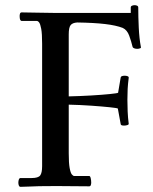

<svg xmlns="http://www.w3.org/2000/svg" viewBox="-20 -721 591 743"><path d="M246 -128Q246 -90 249.5 -71Q253 -52 258 -46Q263 -40 267 -40H325Q329 -40 331 -31.5Q333 -23 333 -14Q333 -10 331.5 -5Q330 0 325 0Q294 0 261.5 -0.5Q229 -1 199 -1Q157 -1 132 -0.5Q107 0 91 1Q75 2 59 2Q55 2 53 -3Q51 -8 51 -14Q51 -21 53 -26.5Q55 -32 59 -32H102Q128 -32 135.5 -42Q143 -52 143 -78V-552Q143 -591 139.5 -609.5Q136 -628 131.5 -634Q127 -640 122 -640H64Q56 -640 56 -659Q56 -664 57.5 -668.5Q59 -673 64 -673Q93 -673 124 -672Q155 -671 190 -671H486V-692Q486 -697 491 -699Q496 -701 501 -701Q506 -701 510.5 -699Q515 -697 515 -692Q515 -655 517 -613.5Q519 -572 525 -540Q527 -536 522 -534Q517 -532 511 -532Q505 -532 499.5 -534Q494 -536 493 -540Q488 -561 480 -583Q472 -605 455 -613Q429 -623 386.5 -628Q344 -633 279 -634Q261 -633 253.5 -624Q246 -615 246 -588V-348Q290 -349 332.5 -351.5Q375 -354 404.5 -357Q434 -360 437 -362L447 -421Q448 -428 463 -428Q469 -428 474 -426Q479 -424 478 -419Q475 -396 474 -377Q473 -358 473 -335Q473 -313 474 -289.5Q475 -266 478 -243Q479 -239 473 -237Q467 -235 460 -235Q447 -235 447 -241L436 -301Q433 -303 404.5 -306Q376 -309 333.5 -312Q291 -315 246 -316Z"/></svg>

Font: Sedan SC
Style: Regular
Weight: 400
Designer: Sebastian Salazar
Foundry: Sebastian Salazar
Version: Version 1.100; ttfautohint (v1.8.4.7-5d5b)